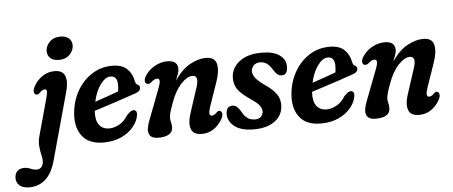

<svg xmlns="http://www.w3.org/2000/svg" viewBox="-186 -789 2745 1164"><g transform="rotate(-5 1187.0 -207.0)"><path d="M194 -513.5Q160.5 -513.5 142.5 -530.2Q124.5 -547 124.5 -572.5Q124.5 -602.5 148.5 -628Q172.5 -653.5 215.5 -653.5Q249 -653.5 267 -636.8Q285 -620 285 -594.5Q285 -564.5 261 -539Q237 -513.5 194 -513.5ZM222 -319.5 108.5 92.5Q87.5 168.5 46.8 204.5Q6 240.5 -51 240.5Q-90.5 240.5 -110.5 222.8Q-130.5 205 -130.5 178.5Q-130.5 151 -115.2 135.8Q-100 120.5 -72.5 120.5Q-52 120.5 -34.2 128.8Q-16.5 137 3 137Q34.5 137 42.5 99Q45 80 39 55.5Q33 31 29.8 0.5Q26.5 -30 36.5 -66L96 -282Q105 -315 105.2 -329Q105.5 -343 93 -343Q78 -343 60.5 -324Q50 -314.5 39.5 -316Q29.5 -317 26 -330.8Q22.5 -344.5 34.5 -367.5Q53 -402 86.5 -425Q120 -448 161.5 -448Q211 -448 224.5 -413Q238 -378 222 -319.5Z M636.5 -138Q631.5 -103.5 604.2 -69.5Q577 -35.5 530.2 -13.2Q483.5 9 419.5 9Q334.5 9 293.8 -41Q253 -91 257 -170.5Q261 -248.5 295.2 -312Q329.5 -375.5 386 -412.8Q442.5 -450 513 -450Q571.5 -450 602.2 -421Q633 -392 641 -346Q644 -334.5 646.8 -330.2Q649.5 -326 655 -323Q667.5 -318 669 -305Q670 -294 662.2 -285Q654.5 -276 633 -269.5Q600.5 -258 555.8 -243Q511 -228 465.2 -213.2Q419.5 -198.5 383.5 -187V-186.5Q379.5 -131.5 400.5 -102.2Q421.5 -73 462.5 -73Q491.5 -73 522.8 -89.8Q554 -106.5 577.5 -144.5Q605 -174.5 622 -170Q641 -165.5 636.5 -138ZM497 -386Q465 -386 435 -345.2Q405 -304.5 391.5 -241.5Q425.5 -253 465 -266.8Q504.5 -280.5 535 -292Q538 -309.5 538 -335Q538 -358.5 527.8 -372.2Q517.5 -386 497 -386Z M718.5 -322Q704.5 -322.5 702 -337.8Q699.5 -353 711.5 -371.5Q733.5 -406.5 770.8 -427.2Q808 -448 847.5 -448Q911 -448 911 -395.5Q911 -382 905 -365.5Q899 -349 890 -327Q936 -393.5 986.8 -420.8Q1037.5 -448 1082 -448Q1137.5 -448 1147 -405Q1156.5 -362 1133 -296L1083.5 -153.5Q1063.5 -96 1088.5 -96Q1095.5 -96 1103 -100Q1110.5 -104 1122 -115.5Q1130 -123 1137.5 -121Q1147.5 -120 1151.5 -106.8Q1155.5 -93.5 1144 -71Q1122 -33 1090.2 -12Q1058.5 9 1018.5 9Q966 9 953.8 -27.2Q941.5 -63.5 959.5 -118.5L1010.5 -275Q1034 -346.5 992 -346.5Q959.5 -346.5 921.5 -305.8Q883.5 -265 858 -192.5Q844 -153.5 839.2 -136Q834.5 -118.5 834.5 -105.5Q834.5 -90.5 838.2 -77.8Q842 -65 842 -48.5Q842 9 753.5 9Q663.5 9 710.5 -106L779 -285.5Q792.5 -320 791.5 -334.2Q790.5 -348.5 776.5 -348.5Q760.5 -348.5 738 -328.5Q728 -320 718.5 -322Z M1347 -50.5Q1371.5 -50.5 1384.2 -64Q1397 -77.5 1397 -96Q1397 -113 1384 -130.8Q1371 -148.5 1327.5 -178Q1273.5 -214.5 1253.2 -245.2Q1233 -276 1235 -319Q1239 -376 1288.2 -413Q1337.5 -450 1422 -450Q1493.5 -450 1530.8 -423Q1568 -396 1568 -354.5Q1568 -302.5 1532.5 -302.5Q1518 -302.5 1506.5 -311.2Q1495 -320 1481 -342.5Q1466.5 -367 1449 -379.8Q1431.5 -392.5 1408 -392.5Q1382.5 -392.5 1368 -377.8Q1353.5 -363 1353.5 -342.5Q1353.5 -325 1367 -305Q1380.5 -285 1421.5 -255.5Q1464 -227 1484.5 -202Q1505 -177 1510 -153.2Q1515 -129.5 1511.5 -105.5Q1504.5 -54 1458 -22.5Q1411.5 9 1335 9Q1258 9 1218.2 -22.2Q1178.5 -53.5 1178.5 -96.5Q1178.5 -145.5 1218 -145.5Q1233 -145.5 1245.2 -134.8Q1257.5 -124 1269 -104Q1284.5 -74 1303.8 -62.2Q1323 -50.5 1347 -50.5Z M1959 -138Q1954 -103.5 1926.8 -69.5Q1899.5 -35.5 1852.8 -13.2Q1806 9 1742 9Q1657 9 1616.2 -41Q1575.5 -91 1579.5 -170.5Q1583.5 -248.5 1617.8 -312Q1652 -375.5 1708.5 -412.8Q1765 -450 1835.5 -450Q1894 -450 1924.8 -421Q1955.5 -392 1963.5 -346Q1966.5 -334.5 1969.2 -330.2Q1972 -326 1977.5 -323Q1990 -318 1991.5 -305Q1992.5 -294 1984.8 -285Q1977 -276 1955.5 -269.5Q1923 -258 1878.2 -243Q1833.5 -228 1787.8 -213.2Q1742 -198.5 1706 -187V-186.5Q1702 -131.5 1723 -102.2Q1744 -73 1785 -73Q1814 -73 1845.2 -89.8Q1876.5 -106.5 1900 -144.5Q1927.5 -174.5 1944.5 -170Q1963.5 -165.5 1959 -138ZM1819.5 -386Q1787.5 -386 1757.5 -345.2Q1727.5 -304.5 1714 -241.5Q1748 -253 1787.5 -266.8Q1827 -280.5 1857.5 -292Q1860.5 -309.5 1860.5 -335Q1860.5 -358.5 1850.2 -372.2Q1840 -386 1819.5 -386Z M2041 -322Q2027 -322.5 2024.5 -337.8Q2022 -353 2034 -371.5Q2056 -406.5 2093.2 -427.2Q2130.5 -448 2170 -448Q2233.5 -448 2233.5 -395.5Q2233.5 -382 2227.5 -365.5Q2221.5 -349 2212.5 -327Q2258.5 -393.5 2309.2 -420.8Q2360 -448 2404.5 -448Q2460 -448 2469.5 -405Q2479 -362 2455.5 -296L2406 -153.5Q2386 -96 2411 -96Q2418 -96 2425.5 -100Q2433 -104 2444.5 -115.5Q2452.5 -123 2460 -121Q2470 -120 2474 -106.8Q2478 -93.5 2466.5 -71Q2444.5 -33 2412.8 -12Q2381 9 2341 9Q2288.5 9 2276.2 -27.2Q2264 -63.5 2282 -118.5L2333 -275Q2356.5 -346.5 2314.5 -346.5Q2282 -346.5 2244 -305.8Q2206 -265 2180.5 -192.5Q2166.5 -153.5 2161.8 -136Q2157 -118.5 2157 -105.5Q2157 -90.5 2160.8 -77.8Q2164.5 -65 2164.5 -48.5Q2164.5 9 2076 9Q1986 9 2033 -106L2101.5 -285.5Q2115 -320 2114 -334.2Q2113 -348.5 2099 -348.5Q2083 -348.5 2060.5 -328.5Q2050.5 -320 2041 -322Z"/></g></svg>

Font: Fraunces 144pt S100 SemiBold
Style: Italic
Weight: 600
Italic angle: -16°
Version: Version 1.000; ttfautohint (v1.8.3)